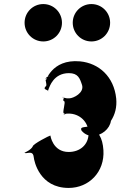

<svg xmlns="http://www.w3.org/2000/svg" viewBox="-20 -959 673 945"><path d="M193 -939C142 -939 101 -898 101 -847C101 -796 142 -755 193 -755C244 -755 285 -796 285 -847C285 -898 244 -939 193 -939ZM430 -939C379 -939 338 -898 338 -847C338 -796 379 -755 430 -755C481 -755 522 -796 522 -847C522 -898 481 -939 430 -939ZM220 -523C224 -531 243 -599 319 -599C364 -599 373 -574 384 -540C395 -502 341 -475 321 -475H308C313 -475 282 -479 289 -482C300 -482 277 -480 288 -480C302 -477 284 -468 295 -461C306 -461 284 -401 295 -401C306 -399 285 -394 296 -394C307 -394 283 -395 295 -396C307 -397 295 -400 318 -400C371 -400 416 -360 416 -303C416 -246 373 -211 318 -211C239 -211 228 -292 228 -292C224 -292 141 -250 141 -238C132 -221 104 -209 100 -207C101 -207 105 -205 107 -205C128 -208 143 -212 146 -186C148 -165 175 -34 318 -34C418 -34 496 -113 489 -220C485 -281 464 -319 414 -336C389 -332 372 -334 382 -315C392 -304 409 -290 436 -290C480 -291 520 -324 526 -364C546 -395 556 -431 552 -474C541 -582 467 -648 374 -657C230 -670 204 -553 204 -560C204 -590 245 -580 212 -580C197 -576 210 -551 208 -538C194 -522 198 -522 214 -514C222 -510 211 -503 220 -523Z"/></svg>

Font: Hussar Przerywany
Style: Regular
Weight: 400
Foundry: Cannot Into Space Fonts
Version: Version 0.982